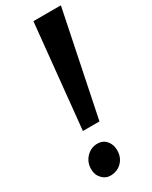

<svg xmlns="http://www.w3.org/2000/svg" viewBox="-225 -918 776 978"><g transform="rotate(-30 163.0 -429.0)"><path d="M165 -868H326.5L201 -257.5H103.5ZM42.5 -68.5Q43 -110 70.2 -137.5Q97.5 -165 134.5 -165Q167 -165 186.5 -142.2Q206 -119.5 206 -86Q206 -44 179.5 -17Q153 10 111.5 10Q84 10 63 -12.5Q42 -35 42.5 -68.5Z"/></g></svg>

Font: Merriweather Black
Style: Italic
Weight: 900
Italic angle: -7.8°
Designer: Eben Sorkin
Foundry: Eben Sorkin
Version: Version 2.200;gftools[0.9.31]